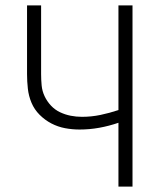

<svg xmlns="http://www.w3.org/2000/svg" viewBox="-20 -690 590 710"><path d="M418 0V-236Q383 -224 347 -217.5Q311 -211 274 -211Q247 -211 220.5 -216Q194 -221 170 -233.5Q146 -246 126.5 -265.5Q107 -285 96.5 -310Q86 -335 83 -362Q80 -389 80 -416V-670H132V-416Q132 -395 134 -374Q136 -353 145 -334Q154 -315 168.5 -299.5Q183 -284 202 -275Q221 -266 241.5 -262Q262 -258 283 -258Q318 -258 351.5 -265Q385 -272 418 -283V-670H470V0Z"/></svg>

Font: Lode Dark
Style: Regular
Weight: 400
Monospace: yes
Designer: Belleve Invis
Foundry: Belleve Invis
Version: Version 29.2.0; ttfautohint (v1.8.3)